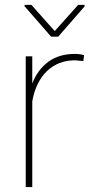

<svg xmlns="http://www.w3.org/2000/svg" viewBox="-20 -756 374 776"><path d="M319.8 -532.7C319.8 -532.7 319.8 -532.7 319.8 -532.7C310.5 -536.1 297.9 -538.1 282.7 -538.1C282.7 -538.1 282.7 -538.1 282.7 -538.1C239.3 -538.1 203.6 -527.3 174.8 -505.9C146 -484.4 124.5 -455.1 110.4 -418.5C110.4 -418.5 110.4 -528.3 110.4 -528.3C110.4 -528.3 84 -528.3 84 -528.3C84 -528.3 84 0 84 0C84 0 110.4 0 110.4 0C110.4 0 110.4 -346.2 110.4 -346.2C110.4 -346.2 110.4 -346.2 110.4 -346.2C119.6 -398.4 139.6 -439.5 169.9 -468.8C200.2 -497.6 237.8 -512.2 282.7 -512.2C282.7 -512.2 316.9 -509.3 316.9 -509.3C316.9 -509.3 319.8 -532.7 319.8 -532.7ZM106.9 -736.3C106.9 -736.3 79.1 -736.3 79.1 -736.3C79.1 -736.3 79.1 -731 79.1 -731C79.1 -731 186.5 -607.9 186.5 -607.9C186.5 -607.9 215.3 -607.9 215.3 -607.9C215.3 -607.9 321.8 -730 321.8 -730C321.8 -730 321.8 -736.3 321.8 -736.3C321.8 -736.3 295.9 -736.3 295.9 -736.3C295.9 -736.3 201.2 -630.4 201.2 -630.4C201.2 -630.4 106.9 -736.3 106.9 -736.3Z"/></svg>

Font: WOX
Style: Regular
Weight: 500
Designer: Google
Foundry: ""
Version: ""